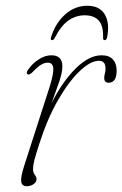

<svg xmlns="http://www.w3.org/2000/svg" viewBox="-20 -637 424 665"><path d="M76 -379.5Q69.5 -383 76 -393.5Q91.5 -417 113.8 -431.2Q136 -445.5 158 -445.5Q196 -445.5 196 -407.5Q196 -386 185 -353.8Q174 -321.5 158.5 -279.5Q195.5 -353.5 241.8 -399.5Q288 -445.5 332 -445.5Q358 -445.5 371 -431.2Q384 -417 384 -393Q384 -350.5 356.5 -350.5Q341 -350.5 341 -367Q341 -375 343.2 -382.2Q345.5 -389.5 345.5 -399.5Q345.5 -426.5 322.5 -426.5Q294 -426.5 256.5 -391.2Q219 -356 181.5 -291.2Q144 -226.5 115.5 -137Q104 -101.5 99.2 -83.2Q94.5 -65 94.5 -51.5Q94.5 -38.5 100.5 -31.5Q106.5 -24.5 106.5 -16Q106.5 -6.5 96.2 0.8Q86 8 73 8Q56 8 53.5 -7.5Q51 -23 64 -63.5L152 -336.5Q166.5 -383 164.5 -401.5Q162.5 -420 145 -420Q134.5 -420 122.2 -412.8Q110 -405.5 92 -386.5Q81.5 -376.5 76 -379.5ZM273.5 -584Q242 -584 216.2 -565.5Q190.5 -547 169.5 -505.5Q165.5 -498 160.5 -498Q154 -498 156.5 -507Q171 -555.5 204.8 -586.2Q238.5 -617 282 -617Q326 -617 343.5 -586Q361 -555 350.5 -506Q348.5 -498 342.5 -498Q337 -498 337 -505.5Q338.5 -547 322.2 -565.5Q306 -584 273.5 -584Z"/></svg>

Font: Fraunces 72pt S050 Thin
Style: Italic
Weight: 100
Italic angle: -16°
Version: Version 1.000; ttfautohint (v1.8.3)